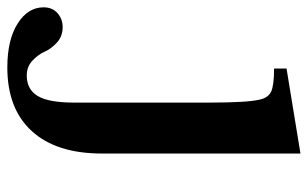

<svg xmlns="http://www.w3.org/2000/svg" viewBox="-331 -402 840 524"><g transform="rotate(90 89.0 -140.0)"><path d="M246 -540V2Q246 126 185 193Q124 260 11 260Q-64 260 -108.5 232Q-153 204 -153 161Q-153 137 -137 123Q-121 109 -99 109Q-74 109 -57 124.5Q-40 140 -32 158Q-24 176 -7.5 191.5Q9 207 33 207Q71 207 89 177Q107 147 107 78V-290Q107 -394 99 -428Q94 -452 77 -460Q60 -468 14 -468V-502Z"/></g></svg>

Font: Libre Baskerville
Style: Bold
Weight: 700
Designer: Pablo Impallari, Rodrigo Fuenzalida
Foundry: Pablo Impallari, Rodrigo Fuenzalida
Version: Version 1.000